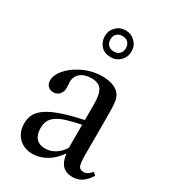

<svg xmlns="http://www.w3.org/2000/svg" viewBox="-199 -920 923 1033"><g transform="rotate(30 262.5 -403.5)"><path d="M169 10C198.3 10 226.8 1.8 254.5 -14.5C282.2 -30.8 305.7 -53.3 325 -82L328 -80C334.7 -20 364.3 10 417 10C438.3 10 457.2 4.8 473.5 -5.5C489.8 -15.8 505.7 -33 521 -57L504 -72C495.3 -61.3 487.3 -53.8 480 -49.5C472.7 -45.2 464.3 -43 455 -43C440.3 -43 430.5 -48.7 425.5 -60C420.5 -71.3 418 -93.7 418 -127V-356C418 -376.7 417.8 -394.2 417.5 -408.5C417.2 -422.8 416.5 -434.8 415.5 -444.5C414.5 -454.2 413.2 -462.2 411.5 -468.5C409.8 -474.8 407.7 -481 405 -487C396.3 -504.3 382 -517.5 362 -526.5C342 -535.5 317.7 -540 289 -540C244.3 -540 202 -529.7 162 -509C129.3 -492.3 103.2 -472.3 83.5 -449C63.8 -425.7 54 -403 54 -381C54 -366.3 58.3 -354.7 67 -346C75.7 -337.3 86.7 -333 100 -333C115.3 -333 127.8 -338.3 137.5 -349C147.2 -359.7 152 -373.7 152 -391C152 -396.3 151.7 -402.2 151 -408.5C150.3 -414.8 150 -420.7 150 -426C150 -449.3 158.3 -467.8 175 -481.5C191.7 -495.2 214.3 -502 243 -502C272.3 -502 293 -493.3 305 -476C317 -458.7 323 -429 323 -387V-289C273 -278.3 230.5 -267.2 195.5 -255.5C160.5 -243.8 132.2 -231 110.5 -217C88.8 -203 73.2 -187.5 63.5 -170.5C53.8 -153.5 49 -134 49 -112C49 -76 60 -46.7 82 -24C104 -1.3 133 10 169 10ZM213 -49C189 -49 170.5 -56.2 157.5 -70.5C144.5 -84.8 138 -105.7 138 -133C138 -150.3 141 -165.3 147 -178C153 -190.7 163.2 -202 177.5 -212C191.8 -222 210.8 -230.7 234.5 -238C258.2 -245.3 287.7 -252.7 323 -260V-116C309.7 -94.7 293.3 -78.2 274 -66.5C254.7 -54.8 234.3 -49 213 -49ZM273 -651C296.3 -651 316 -659 332 -675C348 -691 356 -710.7 356 -734C356 -757.3 348 -777 332 -793C316 -809 296.3 -817 273 -817C249.7 -817 230 -809 214 -793C198 -777 190 -757.3 190 -734C190 -710.7 197.5 -691 212.5 -675C227.5 -659 247.7 -651 273 -651ZM225 -734C225 -748.7 229.3 -760.3 238 -769C246.7 -777.7 258.3 -782 273 -782C287.7 -782 299.3 -777.7 308 -769C316.7 -760.3 321 -748.7 321 -734C321 -719.3 316.7 -707.7 308 -699C299.3 -690.3 287.7 -686 273 -686C258.3 -686 246.7 -690.3 238 -699C229.3 -707.7 225 -719.3 225 -734Z"/></g></svg>

Font: Libre Caslon Text
Style: Regular
Weight: 400
Designer: Pablo Impallari, Rodrigo Fuenzalida
Foundry: Pablo Impallari, Rodrigo Fuenzalida
Version: Version 1.000; ttfautohint (v0.93) -l 8 -r 50 -G 200 -x 14 -